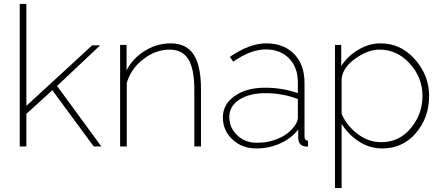

<svg xmlns="http://www.w3.org/2000/svg" viewBox="-20 -750 2261 983"><path d="M460 0 248 -288 115 -167V0H81V-730H115V-208L452 -518H493L272 -310L499 0Z M1009 0H975V-290Q975 -397 944.5 -446.5Q914 -496 848 -496Q777 -496 713.5 -447Q650 -398 629 -325V0H595V-520H628V-390Q660 -452 722 -490Q784 -528 854 -528Q935 -528 972 -470Q1009 -412 1009 -294Z M1337 -301Q1426 -301 1505 -273V-328Q1505 -405 1460 -451Q1415 -497 1341 -497Q1263 -497 1174 -434L1157 -459Q1258 -528 1343 -528Q1433 -528 1486 -473.5Q1539 -419 1539 -326V-52Q1539 -30 1557 -30V0Q1543 1 1538 -1Q1509 -7 1507 -42V-87Q1471 -41 1414 -15.5Q1357 10 1292 10Q1219 10 1170 -36Q1121 -82 1121 -149Q1121 -216 1181.5 -258.5Q1242 -301 1337 -301ZM1487 -104Q1505 -126 1505 -148V-243Q1427 -273 1339 -273Q1256 -273 1205 -239.5Q1154 -206 1154 -151Q1154 -96 1194.5 -57.5Q1235 -19 1296 -19Q1357 -19 1409 -42.5Q1461 -66 1487 -104Z M1729 -116V213H1695V-520H1727V-412Q1761 -464 1815.5 -496Q1870 -528 1928 -528Q2033 -528 2105 -445.5Q2177 -363 2177 -259Q2177 -148 2109.5 -69Q2042 10 1937 10Q1873 10 1818.5 -25Q1764 -60 1729 -116ZM2143 -259Q2143 -353 2078 -424.5Q2013 -496 1923 -496Q1863 -496 1798.5 -449.5Q1734 -403 1729 -346V-167Q1757 -104 1812.5 -63Q1868 -22 1932 -22Q2024 -22 2083.5 -94Q2143 -166 2143 -259Z"/></svg>

Font: Raleway-v4020 ExtraLight
Style: Regular
Weight: 275
Designer: Matt McInerney, Pablo Impallari, Rodrigo Fuenzalida
Foundry: Matt McInerney, Pablo Impallari, Rodrigo Fuenzalida
Version: Version 4.020;PS 004.020;hotconv 1.0.88;makeotf.lib2.5.64775